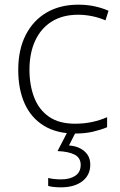

<svg xmlns="http://www.w3.org/2000/svg" viewBox="-20 -561 515 821"><path d="M301 10Q222 10 167.5 -23.5Q113 -57 85.5 -118Q58 -179 58 -262Q58 -349 90 -411.5Q122 -474 179.5 -507.5Q237 -541 315 -541Q352 -541 384.5 -534Q417 -527 444 -515L431 -474Q403 -486 373 -492Q343 -498 314 -498Q248 -498 201.5 -469Q155 -440 130.5 -387Q106 -334 106 -263Q106 -196 126.5 -143.5Q147 -91 190 -61.5Q233 -32 301 -32Q340 -32 374.5 -39.5Q409 -47 438 -60V-17Q412 -6 378 2Q344 10 301 10ZM366 143Q366 188 332 214Q298 240 241 240Q223 240 209.5 238.5Q196 237 186 234V200Q198 203 211.5 204.5Q225 206 242 206Q279 206 302 190.5Q325 175 325 144Q325 114 299.5 100.5Q274 87 226 85L270 0H306L275 61Q303 63 323 73.5Q343 84 354.5 101Q366 118 366 143Z"/></svg>

Font: Noto Sans Oriya ExtraLight
Style: Regular
Weight: 250
Version: Version 2.003